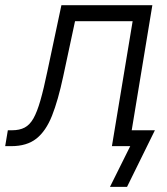

<svg xmlns="http://www.w3.org/2000/svg" viewBox="-57 -561 641 737"><path d="M-37.1 0 -26.9 -61H-10.3Q18.1 -61 37.6 -71.3Q57.1 -81.5 71.3 -106.4Q85.4 -131.3 98.1 -175.5Q110.8 -219.7 125 -288.1L178.7 -541H527.8L438.5 0H372.6L452.1 -479.5H231L185.5 -267.1Q166 -175.8 142.6 -116.7Q119.1 -57.6 82.5 -28.8Q45.9 0 -13.7 0ZM365.2 156.2 442.9 0H400.9L411.1 -61H537.6L430.7 156.2Z"/></svg>

Font: Inter 17pt Light
Style: Italic
Weight: 300
Italic angle: -9.3988°
Version: Version 4.001;git-66647c0bb